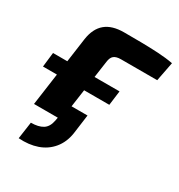

<svg xmlns="http://www.w3.org/2000/svg" viewBox="-172 -609 836 895"><g transform="rotate(30 245.5 -162.0)"><path d="M58 174 71 83Q111 83 134.5 68.5Q158 54 165 17L168 0H106L117 -78H283L269 26Q261 77 232 112Q203 147 158.5 162.5Q114 178 58 174ZM-11 -172 -2 -250H356L346 -172ZM237 -499Q282 -499 328.5 -498.5Q375 -498 420 -495.5Q465 -493 502 -486L482 -383H287Q262 -383 249.5 -373Q237 -363 234 -338L186 0H40L93 -380Q102 -440 137.5 -469.5Q173 -499 237 -499Z"/></g></svg>

Font: Exo 2
Style: Bold Italic
Weight: 700
Italic angle: -8°
Designer: Natanael Gama
Foundry: Natanael Gama
Version: Version 2.010